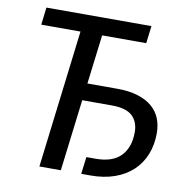

<svg xmlns="http://www.w3.org/2000/svg" viewBox="-80 -795 853 873"><g transform="rotate(10 346.5 -358.5)"><path d="M549.5 -717 539.5 -636.5H336L308 -409.5H445Q501 -409.5 541.2 -397Q581.5 -384.5 607.5 -362Q633.5 -339.5 645.8 -308.8Q658 -278 658 -241.5Q658 -187 640 -142.5Q622 -98 588 -66.2Q554 -34.5 505 -17.2Q456 0 394.5 0H351.5L361.5 -79H404Q482.5 -79 520.5 -118.8Q558.5 -158.5 558.5 -228.5Q558.5 -276.5 529.5 -303.5Q500.5 -330.5 435.5 -330.5H298L257.5 0H158.5L236 -636.5H55L64.5 -717Z"/></g></svg>

Font: Lato Medium
Style: Italic
Weight: 500
Italic angle: -7°
Designer: Lukasz Dziedzic
Foundry: tyPoland Lukasz Dziedzic
Version: Version 2.006; 2014-01-15